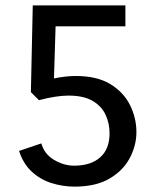

<svg xmlns="http://www.w3.org/2000/svg" viewBox="-20 -680 593 715"><path d="M258 15Q213 15 171 1.5Q129 -12 97.5 -41.5Q66 -71 51 -118L134 -146Q145 -106 181.5 -84.5Q218 -63 256 -63Q318 -63 353 -94Q388 -125 388 -183Q388 -221 373 -253Q358 -285 324.5 -304.5Q291 -324 235 -324Q190 -324 125 -307L95 -337L102 -660H447V-582H187L181 -388Q225 -397 262 -397Q341 -397 390.5 -367Q440 -337 464 -289Q488 -241 488 -188Q488 -138 463 -91Q438 -44 387 -14.5Q336 15 258 15Z"/></svg>

Font: Orienta
Style: Regular
Weight: 400
Designer: Eduardo Rodriguez Tunni
Foundry: Eduardo Rodriguez Tunni
Version: Version 1.002; ttfautohint (v1.8.4.7-5d5b);gftools[0.9.23]